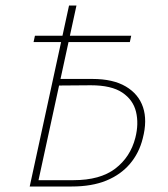

<svg xmlns="http://www.w3.org/2000/svg" viewBox="-20 -678 611 698"><path d="M102 -525 107 -548H457L452 -525ZM88 0 231 -658H258L120 -23H247Q344 -23 399 -65Q454 -107 472 -177Q485 -228 474.5 -271.5Q464 -315 424.5 -341.5Q385 -368 310 -368L184 -367L186 -391H316Q391 -391 437.5 -363.5Q484 -336 500 -288Q516 -240 499 -175Q486 -122 452.5 -82.5Q419 -43 366.5 -21.5Q314 0 241 0Z"/></svg>

Font: Ysabeau Infant Thin
Style: Italic
Weight: 250
Italic angle: -12°
Designer: Christian Thalmann (Catharsis Fonts)
Version: Version 2.001;gftools[0.9.30]; featfreeze: ss01,ss02,lnum